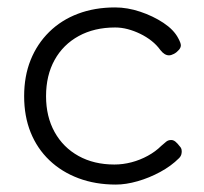

<svg xmlns="http://www.w3.org/2000/svg" viewBox="-20 -486 550 517"><path d="M292 11Q237 11 191.5 -6Q146 -23 113 -54.5Q80 -86 62.5 -129.5Q45 -173 45 -227Q45 -281 62.5 -324.5Q80 -368 112.5 -400Q145 -432 190 -449Q235 -466 290 -466Q323 -466 357.5 -454.5Q392 -443 420 -424.5Q448 -406 460 -383Q467 -370 467 -364Q467 -358 462 -352Q456 -345 448.5 -341Q441 -337 435 -337Q423 -337 412 -351Q402 -365 388 -376Q374 -387 357.5 -395Q341 -403 324 -407.5Q307 -412 290 -412Q234 -412 192 -389Q150 -366 127 -324.5Q104 -283 104 -227Q104 -172 127 -130.5Q150 -89 191.5 -66Q233 -43 288 -43Q311 -43 334 -49Q357 -55 378 -66.5Q399 -78 414 -93Q422 -100 427.5 -104.5Q433 -109 441 -109Q447 -109 452.5 -104.5Q458 -100 464 -92Q468 -88 469 -82.5Q470 -77 468.5 -71Q467 -65 462 -60Q441 -39 411.5 -23Q382 -7 350.5 2Q319 11 292 11Z"/></svg>

Font: Fredoka Light Light
Style: Regular
Weight: 300
Version: Version 2.001